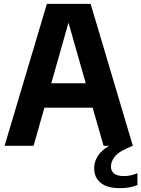

<svg xmlns="http://www.w3.org/2000/svg" viewBox="-20 -760 736 1001"><path d="M4 0 224.5 -740H452.5L672.5 0H520L463 -198.5H211.5L155 0ZM247.5 -326H427L337 -642ZM607 221Q538.5 221 504.8 193.2Q471 165.5 471 117.5Q471 71 505.8 33.5Q540.5 -4 629 -36.5L672.5 0Q603.5 27 581 53.5Q558.5 80 558.5 108Q558.5 158 627 158Q641.5 158 658.8 154.8Q676 151.5 696.5 143V205Q676.5 212.5 654.8 216.8Q633 221 607 221Z"/></svg>

Font: Encode Sans SemiCondensed SemiCondensed
Style: Bold
Weight: 700
Width: 4
Designer: Multiple Designers
Foundry: Impallari Type
Version: Version 3.000; ttfautohint (v1.8.3) -l 8 -r 50 -G 200 -x 14 